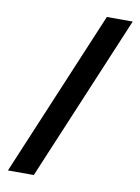

<svg xmlns="http://www.w3.org/2000/svg" viewBox="-104 -929 818 1118"><g transform="rotate(10 305.5 -370.0)"><path d="M588 -860H435L23 120H176Z"/></g></svg>

Font: Hussar Techniczny
Style: Bold 
Weight: 700
Foundry: Cannot Into Space Fonts
Version: Version 0.77